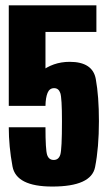

<svg xmlns="http://www.w3.org/2000/svg" viewBox="-20 -695 409 722"><path d="M176.5 6.5Q323 6.5 337.5 -66.5Q352 -139.5 352 -239.5Q352 -333 340.2 -397.8Q328.5 -462.5 242 -462.5Q179 -462.5 131.2 -424Q83.5 -385.5 81.5 -297.5L151 -297Q151.5 -327.5 158.8 -345.5Q166 -363.5 183.5 -363.5Q200.5 -363.5 206.8 -345Q213 -326.5 213 -239Q213 -133.5 206.8 -113.5Q200.5 -93.5 182 -93.5Q163.5 -93.5 157.2 -112.8Q151 -132 151 -216.5H13Q13 -145 27 -69.2Q41 6.5 176.5 6.5ZM13 -297H151V-575H342.5V-675H13Z"/></svg>

Font: Anybody ExtraCondensed
Style: Bold
Weight: 700
Width: 2
Version: Version 1.113;gftools[0.9.25]